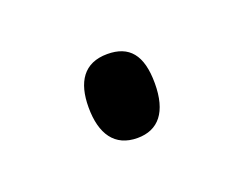

<svg xmlns="http://www.w3.org/2000/svg" viewBox="-37 -450 276 215"><g transform="rotate(-20 101.5 -343.0)"><path d="M60 -344C60 -312 73 -293 100 -293C125 -293 139 -310 139 -344C139 -378 126 -393 100 -393C72 -393 60 -374 60 -344Z"/></g></svg>

Font: Noto Sans Display Condensed Light
Style: Regular
Weight: 300
Width: 3
Designer: Monotype Design Team
Foundry: Monotype Imaging Inc.
Version: Version 1.900